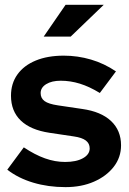

<svg xmlns="http://www.w3.org/2000/svg" viewBox="-20 -758 531 788"><path d="M248.8 10Q177.5 10 116.2 -8.4Q54.9 -26.7 9.9 -61.6L77.7 -153.2Q123.5 -122.6 164.8 -108Q206 -93.3 247.2 -93.3Q292.9 -93.3 320.5 -108.7Q348.1 -124 348.1 -149Q348.1 -169.1 332.4 -181.2Q316.7 -193.3 283 -198.1L183.2 -213Q105.3 -224.7 65.2 -263.3Q25.1 -302 25.1 -365Q25.1 -415.6 51.6 -452.5Q78.1 -489.5 126.7 -509.5Q175.3 -529.6 241.8 -529.6Q298.9 -529.6 353.3 -513.6Q407.8 -497.6 455.9 -465L389.7 -376.4Q347 -402.5 307.9 -414.6Q268.7 -426.7 229.2 -426.7Q192.2 -426.7 169.5 -412.6Q146.8 -398.6 146.8 -375.9Q146.8 -354.7 163.1 -343Q179.3 -331.2 217.6 -325.6L317.5 -310.8Q394.6 -300 435.7 -261.4Q476.8 -222.7 476.8 -161.6Q476.8 -112.2 446.9 -73.6Q417.1 -35 365.8 -12.5Q314.6 10 248.8 10ZM159.4 -607.9 249.1 -738.2H405.7L270.2 -607.9Z"/></svg>

Font: Red Hat Display
Style: Regular
Weight: 300
Designer: Pentagram, MCKL
Foundry: Pentagram, MCKL
Version: Version 1.023